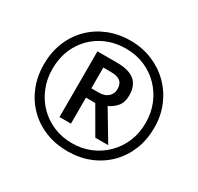

<svg xmlns="http://www.w3.org/2000/svg" viewBox="-155 -910 1142 1106"><g transform="rotate(30 416.0 -357.0)"><path d="M416 10Q336 10 269 -17Q202 -44 152.5 -93.5Q103 -143 76 -210Q49 -277 49 -357Q49 -437 76 -504Q103 -571 152.5 -620.5Q202 -670 269 -697Q336 -724 416 -724Q492 -724 558.5 -697Q625 -670 675.5 -620.5Q726 -571 754.5 -504Q783 -437 783 -357Q783 -277 756 -210Q729 -143 679.5 -93.5Q630 -44 563 -17Q496 10 416 10ZM416 -43Q480 -43 536 -66Q592 -89 635 -131.5Q678 -174 702 -231Q726 -288 726 -357Q726 -422 703 -479Q680 -536 638.5 -579Q597 -622 540.5 -646.5Q484 -671 416 -671Q326 -671 255.5 -630.5Q185 -590 145 -519.5Q105 -449 105 -357Q105 -292 128 -235Q151 -178 192.5 -135Q234 -92 291 -67.5Q348 -43 416 -43ZM279 -138V-575H407Q489 -575 527 -543Q565 -511 565 -446Q565 -399 541 -371.5Q517 -344 487 -332L603 -138H517L417 -311H355V-138ZM405 -373Q444 -373 466 -393Q488 -413 488 -444Q488 -479 468 -495Q448 -511 404 -511H355V-373Z"/></g></svg>

Font: Noto Sans Anatolian Hieroglyphs
Style: Regular
Weight: 400
Designer: Monotype Design Team
Foundry: Monotype Imaging Inc.
Version: Version 2.001; ttfautohint (v1.8.4.7-5d5b)